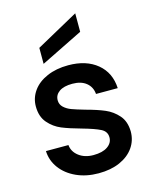

<svg xmlns="http://www.w3.org/2000/svg" viewBox="-121 -885 775 973"><g transform="rotate(-15 267.0 -398.0)"><path d="M45 -169H163Q166 -134 196.5 -110.5Q227 -87 273 -87Q321 -87 347.5 -105.5Q374 -124 374 -153Q374 -184 344.5 -199Q315 -214 251 -232Q189 -249 150 -265Q111 -281 82.5 -314Q54 -347 54 -401Q54 -445 80 -481.5Q106 -518 154.5 -539Q203 -560 266 -560Q360 -560 417.5 -512.5Q475 -465 479 -383H365Q362 -420 335 -442Q308 -464 262 -464Q217 -464 193 -447Q169 -430 169 -402Q169 -380 185 -365Q201 -350 224 -341.5Q247 -333 292 -320Q352 -304 390.5 -287.5Q429 -271 457 -239Q485 -207 486 -154Q486 -107 460 -70Q434 -33 386.5 -12Q339 9 275 9Q210 9 158.5 -14.5Q107 -38 77 -78.5Q47 -119 45 -169ZM369 -708 148 -599V-683L369 -805Z"/></g></svg>

Font: Poppins-Tabular Medium
Style: Regular
Weight: 500
Designer: Ninad Kale (Devanagari), Jonny Pinhorn (Latin)
Foundry: Indian Type Foundry
Version: Version 4.004